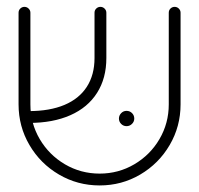

<svg xmlns="http://www.w3.org/2000/svg" viewBox="-20 -543 592 571"><path d="M35.2 -232.6V-505.2Q35.2 -512.6 40.4 -517.6Q45.6 -522.6 52.6 -522.6Q60 -522.6 65.2 -517.4Q70.4 -512.2 70.4 -505.2V-232.6Q70.4 -176.7 98.1 -129.4Q125.9 -82.2 173.1 -54.4Q220.4 -26.7 276.3 -26.7Q332.2 -26.7 379.4 -54.4Q426.7 -82.2 454.3 -129.4Q481.9 -176.7 481.9 -232.6V-505.2Q481.9 -512.6 487 -517.6Q492.2 -522.6 499.3 -522.6Q506.7 -522.6 511.9 -517.4Q517 -512.2 517 -505.2V-232.6Q517 -167 484.6 -111.7Q452.2 -56.3 397 -23.9Q341.9 8.5 276.3 8.5Q210.7 8.5 155.4 -23.9Q100 -56.3 67.6 -111.7Q35.2 -167 35.2 -232.6ZM261.1 -370.4V-505.2Q261.1 -512.6 266.3 -517.6Q271.5 -522.6 278.5 -522.6Q285.9 -522.6 291.1 -517.4Q296.3 -512.2 296.3 -505.2V-370.4Q296.3 -310.4 268.7 -266.9Q241.1 -223.3 189.3 -200.4Q137.4 -177.4 65.9 -177.4V-212.6Q128.1 -212.6 171.9 -231.1Q215.6 -249.6 238.3 -285Q261.1 -320.4 261.1 -370.4ZM333.7 -190.4Q333.7 -199.6 340.4 -206.5Q347 -213.3 356.3 -213.3Q365.9 -213.3 372.6 -206.7Q379.3 -200 379.3 -190.4Q379.3 -181.1 372.4 -174.4Q365.6 -167.8 356.3 -167.8Q347 -167.8 340.4 -174.4Q333.7 -181.1 333.7 -190.4Z"/></svg>

Font: 26F Galaxy Hebrew Light
Style: Regular
Weight: 300
Designer: C₂₉H₂₅N₃O₅
Version: Version 1.000